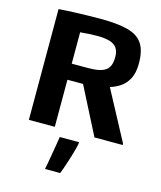

<svg xmlns="http://www.w3.org/2000/svg" viewBox="-139 -816 994 1183"><g transform="rotate(15 357.5 -225.0)"><path d="M87.9 0V-706.5Q129.9 -710 178 -711.9Q226.1 -713.9 271.7 -714.8Q317.4 -715.8 353 -715.8Q463.9 -715.8 529.5 -698Q595.2 -680.2 624.3 -635.3Q653.3 -590.3 652.8 -509.3Q652.8 -451.7 633.8 -414.6Q614.7 -377.4 584.2 -356.4Q553.7 -335.4 517.6 -324.7L686.5 -8.3V0H506.3L353 -300.3H253.4V0ZM253.4 -402.8H356.4Q410.6 -402.8 442.4 -413.1Q474.1 -423.3 488 -446.8Q502 -470.2 502 -511.2Q502 -547.4 487.1 -568.8Q472.2 -590.3 440.9 -599.6Q409.7 -608.9 359.9 -608.9Q335.9 -608.9 309.1 -607.2Q282.2 -605.5 253.4 -603ZM262.2 266.6Q265.1 252.9 268.8 232.7Q272.5 212.4 276.6 188.7Q280.8 165 284.9 140.4Q289.1 115.7 292.7 93.3Q296.4 70.8 299.3 52.7H422.4V54.2Q422.4 62.5 417.7 82.3Q413.1 102.1 405.5 127.7Q397.9 153.3 389.4 180.2Q380.9 207 372.8 230Q364.7 252.9 358.9 266.6Z"/></g></svg>

Font: Comme
Style: Bold
Weight: 700
Version: Version 1.000;gftools[0.9.27]